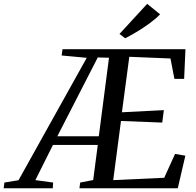

<svg xmlns="http://www.w3.org/2000/svg" viewBox="-106 -1006 1048 1026"><path d="M-86.5 0 -82.5 -30.5 -7 -43 357.5 -697 223.5 -709.5 228 -743H885L878 -584.5H826L805 -693.5L585 -702.5L545.5 -406L769.5 -417.5L761 -351L540.5 -359.5L499 -43.5L771.5 -56L829.5 -183.5L884.5 -174L844 0H318.5L322.5 -30.5L392 -44L416.5 -231.5H177L83 -43.5L178 -30.5L176 0ZM200.5 -278H422L476.5 -697.5L416.5 -699ZM563 -801.5 532.5 -824.5 680.5 -985.5 749.5 -929.5Q726.5 -905.5 694 -881.8Q661.5 -858 627 -837.2Q592.5 -816.5 563 -801.5Z"/></svg>

Font: Merriweather 72pt
Style: Italic
Weight: 400
Italic angle: -7.8°
Version: Version 2.101